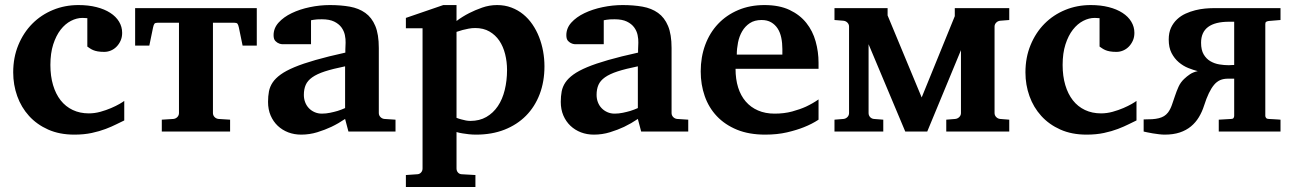

<svg xmlns="http://www.w3.org/2000/svg" viewBox="-20 -520 5109 759"><path d="M471.2 -43.9Q458.5 -38.1 440.2 -28.8Q421.9 -19.5 397.7 -10.3Q373.5 -1 342.8 5.6Q312 12.2 273.9 12.2Q215.3 12.2 170.4 -7.8Q125.5 -27.8 94.7 -61.8Q64 -95.7 48.1 -140.1Q32.2 -184.6 32.2 -233.9Q32.2 -293 52.5 -342Q72.8 -391.1 107.7 -426.3Q142.6 -461.4 189.5 -480.7Q236.3 -500 290 -500Q329.6 -500 361.3 -491.9Q393.1 -483.9 415.8 -469.2Q438.5 -454.6 450.7 -434.3Q462.9 -414.1 462.9 -390.1Q462.9 -373 456.8 -359.4Q450.7 -345.7 440.9 -335.7Q431.2 -325.7 418.5 -320.3Q405.8 -314.9 392.1 -314.9Q376.5 -314.9 366 -316.9Q355.5 -318.8 348.1 -322Q340.8 -325.2 335.4 -328.9Q330.1 -332.5 325.2 -335.9V-448.2Q318.8 -448.2 315.2 -448.7Q311.5 -449.2 306.2 -449.2Q283.2 -449.2 260.5 -437.5Q237.8 -425.8 219.7 -402.6Q201.7 -379.4 190.4 -344.5Q179.2 -309.6 179.2 -263.2Q179.2 -219.2 189.7 -183.8Q200.2 -148.4 219.7 -123.5Q239.3 -98.6 267.6 -85.2Q295.9 -71.8 331.1 -71.8Q354 -71.8 377 -78.1Q399.9 -84.5 419.2 -92.8Q438.5 -101.1 452.4 -109.1Q466.3 -117.2 471.2 -121.1Z M939 -339.8 924.3 -411.1Q921.9 -422.4 918.7 -426.3Q915.5 -430.2 905.3 -430.2H821.8V-73.2Q821.8 -64 828.1 -57.4Q834.5 -50.8 843.8 -49.8L889.6 -46.9V0H619.6V-46.9L665.5 -49.8Q674.8 -50.8 681.2 -57.4Q687.5 -64 687.5 -73.2V-430.2H604Q593.8 -430.2 590.6 -426.3Q587.4 -422.4 585 -411.1L570.3 -339.8H514.2V-487.8H995.1V-339.8Z M1357.4 0 1344.2 -49.8Q1318.4 -32.2 1290 -18.6Q1265.1 -6.8 1234.4 2.7Q1203.6 12.2 1170.4 12.2Q1143.1 12.2 1119.4 3.2Q1095.7 -5.9 1077.9 -22.7Q1060.1 -39.6 1049.8 -63.5Q1039.6 -87.4 1039.6 -117.2Q1039.6 -139.6 1043.2 -158.7Q1046.9 -177.7 1057.9 -194.1Q1068.8 -210.4 1089.4 -225.3Q1109.9 -240.2 1143.8 -254.4Q1177.7 -268.6 1227.1 -282.7Q1276.4 -296.9 1345.2 -312V-324.2Q1345.2 -331.5 1345.7 -337.4Q1345.7 -344.2 1346.2 -351.1Q1346.7 -365.2 1343.3 -381.6Q1339.8 -397.9 1329.6 -411.9Q1319.3 -425.8 1300.8 -434.8Q1282.2 -443.8 1252.4 -443.8Q1242.2 -443.8 1234.1 -443.4Q1226.1 -442.9 1220.7 -441.9Q1214.4 -440.9 1209.5 -439.9V-345.2H1106.4Q1093.8 -344.2 1084 -347.7Q1075.7 -350.6 1068.6 -357.9Q1061.5 -365.2 1061.5 -380.9Q1061.5 -408.7 1081.3 -430.7Q1101.1 -452.6 1133.1 -468Q1165 -483.4 1204.8 -491.7Q1244.6 -500 1284.2 -500Q1327.1 -500 1362.8 -493.7Q1398.4 -487.3 1424.1 -469Q1449.7 -450.7 1463.6 -417.5Q1477.5 -384.3 1477.5 -330.1V-73.2Q1477.5 -64 1483.9 -57.4Q1490.2 -50.8 1499.5 -49.8L1543.5 -46.9V0ZM1344.2 -257.8Q1295.9 -248 1264.4 -237.8Q1232.9 -227.5 1214.4 -214.4Q1195.8 -201.2 1188.5 -184.3Q1181.2 -167.5 1181.2 -145Q1181.2 -129.4 1186.3 -116Q1191.4 -102.5 1200.9 -92.5Q1210.4 -82.5 1223.6 -76.7Q1236.8 -70.8 1252.4 -70.8Q1268.6 -70.8 1284.9 -74.2Q1301.3 -77.6 1314.5 -81.5Q1330.1 -86.4 1344.2 -92.8Z M1984.4 -243.2Q1984.4 -275.9 1976.8 -306.2Q1969.2 -336.4 1953.9 -359.1Q1938.5 -381.8 1914.8 -395.5Q1891.1 -409.2 1858.4 -409.2Q1845.2 -409.2 1832.3 -406.7Q1819.3 -404.3 1808.6 -401.4Q1795.9 -397.9 1784.7 -394V-54.2Q1794.4 -50.3 1804.2 -47.9Q1812.5 -45.4 1821.8 -43.7Q1831.1 -42 1839.4 -42Q1875.5 -42 1902.6 -57.6Q1929.7 -73.2 1948 -100.3Q1966.3 -127.4 1975.3 -164.3Q1984.4 -201.2 1984.4 -243.2ZM2132.3 -257.8Q2132.3 -197.3 2113.3 -147.5Q2094.2 -97.7 2059.1 -62.3Q2023.9 -26.9 1974.1 -7.3Q1924.3 12.2 1862.3 12.2Q1847.2 12.2 1833.5 10.7Q1819.8 9.3 1808.6 7.3Q1795.9 5.4 1784.7 2V146Q1784.7 155.8 1790.8 162.4Q1796.9 168.9 1806.6 168.9L1859.4 171.9V219.2H1584.5V171.9L1628.4 168.9Q1637.7 168.9 1644 162.4Q1650.4 155.8 1650.4 146V-408.2H1584.5V-449.2L1732.4 -500H1784.7V-437Q1808.1 -454.6 1835 -468.3Q1857.9 -480 1886.2 -490Q1914.6 -500 1945.3 -500Q1975.6 -500 2001.5 -490.2Q2027.3 -480.5 2048.1 -463.6Q2068.8 -446.8 2084.7 -423.6Q2100.6 -400.4 2111.1 -373.5Q2121.6 -346.7 2127 -317.1Q2132.3 -287.6 2132.3 -257.8Z M2514.6 0 2501.5 -49.8Q2475.6 -32.2 2447.3 -18.6Q2422.4 -6.8 2391.6 2.7Q2360.8 12.2 2327.6 12.2Q2300.3 12.2 2276.6 3.2Q2252.9 -5.9 2235.1 -22.7Q2217.3 -39.6 2207 -63.5Q2196.8 -87.4 2196.8 -117.2Q2196.8 -139.6 2200.4 -158.7Q2204.1 -177.7 2215.1 -194.1Q2226.1 -210.4 2246.6 -225.3Q2267.1 -240.2 2301 -254.4Q2335 -268.6 2384.3 -282.7Q2433.6 -296.9 2502.4 -312V-324.2Q2502.4 -331.5 2502.9 -337.4Q2502.9 -344.2 2503.4 -351.1Q2503.9 -365.2 2500.5 -381.6Q2497.1 -397.9 2486.8 -411.9Q2476.6 -425.8 2458 -434.8Q2439.5 -443.8 2409.7 -443.8Q2399.4 -443.8 2391.4 -443.4Q2383.3 -442.9 2377.9 -441.9Q2371.6 -440.9 2366.7 -439.9V-345.2H2263.7Q2251 -344.2 2241.2 -347.7Q2232.9 -350.6 2225.8 -357.9Q2218.8 -365.2 2218.8 -380.9Q2218.8 -408.7 2238.5 -430.7Q2258.3 -452.6 2290.3 -468Q2322.3 -483.4 2362.1 -491.7Q2401.9 -500 2441.4 -500Q2484.4 -500 2520 -493.7Q2555.7 -487.3 2581.3 -469Q2606.9 -450.7 2620.8 -417.5Q2634.8 -384.3 2634.8 -330.1V-73.2Q2634.8 -64 2641.1 -57.4Q2647.5 -50.8 2656.7 -49.8L2700.7 -46.9V0ZM2501.5 -257.8Q2453.1 -248 2421.6 -237.8Q2390.1 -227.5 2371.6 -214.4Q2353 -201.2 2345.7 -184.3Q2338.4 -167.5 2338.4 -145Q2338.4 -129.4 2343.5 -116Q2348.6 -102.5 2358.2 -92.5Q2367.7 -82.5 2380.9 -76.7Q2394 -70.8 2409.7 -70.8Q2425.8 -70.8 2442.1 -74.2Q2458.5 -77.6 2471.7 -81.5Q2487.3 -86.4 2501.5 -92.8Z M3072.8 -326.2Q3072.8 -350.1 3068.4 -371.1Q3064 -392.1 3054 -407.5Q3043.9 -422.9 3028.3 -431.9Q3012.7 -440.9 2990.7 -440.9Q2962.9 -440.9 2944.1 -428.5Q2925.3 -416 2913.8 -396.2Q2902.3 -376.5 2897.5 -352.1Q2892.6 -327.6 2892.6 -304.2H3072.8ZM3215.8 -46.9Q3189.9 -29.8 3157.7 -17.1Q3129.9 -5.9 3091.3 3.2Q3052.7 12.2 3004.9 12.2Q2940.9 12.2 2893.3 -7.3Q2845.7 -26.9 2813.7 -60.8Q2781.7 -94.7 2765.9 -140.1Q2750 -185.5 2750 -237.8Q2750 -294.4 2767.8 -342.5Q2785.6 -390.6 2818.6 -425.5Q2851.6 -460.4 2898.2 -480.2Q2944.8 -500 3002 -500Q3060.5 -500 3101.3 -480.7Q3142.1 -461.4 3167.5 -429.4Q3192.9 -397.5 3204.3 -356.4Q3215.8 -315.4 3215.8 -272V-248H2887.7Q2887.7 -207 2897.9 -174.3Q2908.2 -141.6 2928 -118.7Q2947.8 -95.7 2976.6 -83.3Q3005.4 -70.8 3042 -70.8Q3080.1 -70.8 3111.6 -79.3Q3143.1 -87.9 3166.5 -98.6Q3193.4 -111.3 3215.8 -127Z M3720.7 0V-46.9L3756.3 -49.8Q3765.6 -50.8 3772.2 -57.4Q3778.8 -64 3778.8 -73.2V-321.8L3645.5 0H3558.6L3413.6 -345.2V-73.2Q3413.6 -64 3419.4 -57.4Q3425.3 -50.8 3434.6 -49.8L3471.7 -46.9V0H3278.8V-46.9L3314.5 -49.8Q3323.7 -50.8 3330.1 -57.4Q3336.4 -64 3336.4 -73.2V-415Q3336.4 -423.8 3330.1 -430.4Q3323.7 -437 3314.5 -438L3278.8 -440.9V-487.8H3488.8V-459L3623.5 -134.8L3754.4 -456.1V-487.8H3969.7V-440.9L3933.6 -438Q3924.3 -437 3918 -430.4Q3911.6 -423.8 3911.6 -415V-73.2Q3911.6 -64 3918 -57.4Q3924.3 -50.8 3933.6 -49.8L3969.7 -46.9V0Z M4472.7 -43.9Q4460 -38.1 4441.7 -28.8Q4423.3 -19.5 4399.2 -10.3Q4375 -1 4344.2 5.6Q4313.5 12.2 4275.4 12.2Q4216.8 12.2 4171.9 -7.8Q4127 -27.8 4096.2 -61.8Q4065.4 -95.7 4049.6 -140.1Q4033.7 -184.6 4033.7 -233.9Q4033.7 -293 4054 -342Q4074.2 -391.1 4109.1 -426.3Q4144 -461.4 4190.9 -480.7Q4237.8 -500 4291.5 -500Q4331.1 -500 4362.8 -491.9Q4394.5 -483.9 4417.2 -469.2Q4439.9 -454.6 4452.1 -434.3Q4464.4 -414.1 4464.4 -390.1Q4464.4 -373 4458.3 -359.4Q4452.1 -345.7 4442.4 -335.7Q4432.6 -325.7 4419.9 -320.3Q4407.2 -314.9 4393.6 -314.9Q4377.9 -314.9 4367.4 -316.9Q4356.9 -318.8 4349.6 -322Q4342.3 -325.2 4336.9 -328.9Q4331.5 -332.5 4326.7 -335.9V-448.2Q4320.3 -448.2 4316.7 -448.7Q4313 -449.2 4307.6 -449.2Q4284.7 -449.2 4262 -437.5Q4239.3 -425.8 4221.2 -402.6Q4203.1 -379.4 4191.9 -344.5Q4180.7 -309.6 4180.7 -263.2Q4180.7 -219.2 4191.2 -183.8Q4201.7 -148.4 4221.2 -123.5Q4240.7 -98.6 4269 -85.2Q4297.4 -71.8 4332.5 -71.8Q4355.5 -71.8 4378.4 -78.1Q4401.4 -84.5 4420.7 -92.8Q4439.9 -101.1 4453.9 -109.1Q4467.8 -117.2 4472.7 -121.1Z M4728 -351.1Q4728 -322.3 4738.3 -304.9Q4748.5 -287.6 4764.6 -278.1Q4780.8 -268.6 4800 -265.4Q4819.3 -262.2 4837.9 -262.2Q4840.8 -262.2 4846.2 -262.7Q4851.6 -263.2 4858.9 -263.2V-434.1H4838.9Q4728 -434.1 4728 -351.1ZM4501 -47.9Q4520 -47.9 4534.7 -48.8Q4549.3 -49.8 4561 -52.7Q4572.8 -55.7 4581.5 -61Q4590.3 -66.4 4597.2 -75.2Q4606.4 -87.4 4612.5 -104.7Q4618.7 -122.1 4624.8 -140.6Q4630.9 -159.2 4638.9 -177Q4647 -194.8 4661.1 -208Q4671.9 -218.3 4684.3 -226.6Q4696.8 -234.9 4714.8 -238.8Q4697.3 -243.2 4677.2 -251.2Q4657.2 -259.3 4639.9 -273.9Q4622.6 -288.6 4611.3 -310.3Q4600.1 -332 4600.1 -363.8Q4600.1 -390.6 4609.1 -410.2Q4618.2 -429.7 4633.1 -443.6Q4647.9 -457.5 4666.7 -466.1Q4685.5 -474.6 4705.1 -479.5Q4724.6 -484.4 4743.2 -486.1Q4761.7 -487.8 4775.9 -487.8H5042V-440.9L4995.1 -437Q4988.8 -436 4985.4 -433.8Q4981.9 -431.6 4981.9 -424.8V-62Q4981.9 -57.6 4985.1 -53.7Q4988.3 -49.8 4995.1 -49.8Q5004.4 -49.3 5013.2 -48.8Q5020.5 -48.3 5028.6 -47.9Q5036.6 -47.4 5042 -46.9V0H4797.9V-46.9L4847.2 -49.8Q4854 -49.8 4856.4 -53.7Q4858.9 -57.6 4858.9 -62V-209H4834Q4816.9 -209 4803.7 -203.4Q4790.5 -197.8 4779.5 -184.8Q4768.6 -171.9 4758.8 -151.6Q4749 -131.3 4739.7 -102.1Q4731.9 -77.6 4719.2 -56.6Q4706.5 -35.6 4688 -20.3Q4669.4 -4.9 4643.8 3.7Q4618.2 12.2 4584 12.2Q4574.2 12.2 4561.8 10.7Q4549.3 9.3 4537.4 7.3Q4525.4 5.4 4515.6 3.2Q4505.9 1 4501 0Z"/></svg>

Font: Charis SIL CyrE
Style: Bold
Weight: 700
Foundry: SIL International
Version: Version 5.000